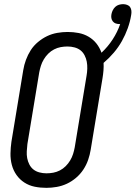

<svg xmlns="http://www.w3.org/2000/svg" viewBox="-20 -897 653 925"><path d="M203 8Q174 8 147 2.5Q120 -3 97.5 -17.5Q75 -32 59.5 -54Q44 -76 37 -102.5Q30 -129 30.5 -157.5Q31 -186 35 -214L92 -559Q96 -584 105 -608.5Q114 -633 128 -655Q142 -677 163 -694.5Q184 -712 207 -723Q230 -734 255.5 -738.5Q281 -743 306 -743Q333 -743 359 -738Q385 -733 407 -720Q429 -707 444.5 -687.5Q460 -668 469 -643Q500 -672 523 -707.5Q546 -743 559 -781H556Q546 -781 537.5 -784Q529 -787 523.5 -794Q518 -801 516.5 -810Q515 -819 517 -829Q519 -839 523.5 -848Q528 -857 535.5 -864Q543 -871 553 -874Q563 -877 573 -877Q583 -877 592.5 -873.5Q602 -870 607 -862.5Q612 -855 613 -845Q614 -835 612 -825Q607 -793 595.5 -761Q584 -729 567.5 -699.5Q551 -670 528.5 -643.5Q506 -617 479 -594Q480 -576 478.5 -557.5Q477 -539 474 -521L417 -176Q413 -151 404.5 -126.5Q396 -102 381.5 -80Q367 -58 346.5 -40.5Q326 -23 302.5 -12Q279 -1 253.5 3.5Q228 8 203 8ZM204 -62Q220 -62 236.5 -65Q253 -68 268.5 -76Q284 -84 296.5 -96.5Q309 -109 318 -124Q327 -139 332 -155Q337 -171 340 -187L397 -532Q400 -549 400.5 -566.5Q401 -584 398 -600Q395 -616 387.5 -630.5Q380 -645 368 -654.5Q356 -664 339.5 -668.5Q323 -673 305 -673Q289 -673 272.5 -670Q256 -667 240.5 -659Q225 -651 212.5 -638.5Q200 -626 191 -611Q182 -596 177 -580Q172 -564 169 -548L112 -203Q110 -186 109 -168.5Q108 -151 111 -135Q114 -119 121.5 -104.5Q129 -90 141 -80.5Q153 -71 169.5 -66.5Q186 -62 204 -62Z"/></svg>

Font: Iosevka Term Curly
Style: Italic
Weight: 400
Italic angle: -9°
Designer: Belleve Invis
Foundry: Belleve Invis
Version: Version 32.3.0